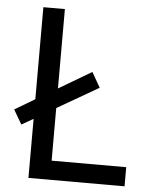

<svg xmlns="http://www.w3.org/2000/svg" viewBox="-52 -757 628 800"><g transform="rotate(5 262.0 -357.0)"><path d="M97 0V-247L48 -219L13 -279L97 -329V-714H187V-382L324 -463L360 -400L187 -300V-80H499V0Z"/></g></svg>

Font: Noto Sans Saurashtra
Style: Regular
Weight: 400
Designer: Monotype Design Team
Foundry: Monotype Imaging Inc.
Version: Version 2.001; ttfautohint (v1.8.4.7-5d5b)